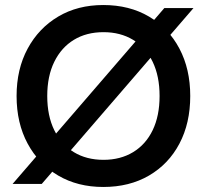

<svg xmlns="http://www.w3.org/2000/svg" viewBox="-20 -732 819 764"><path d="M30 0 634 -700H750L146 0ZM391 12Q289 12 211.5 -33.5Q134 -79 90 -160.5Q46 -242 46 -350Q46 -457 90 -538.5Q134 -620 211.5 -666Q289 -712 391 -712Q495 -712 573 -666Q651 -620 694 -538.5Q737 -457 737 -350Q737 -242 694 -160.5Q651 -79 573 -33.5Q495 12 391 12ZM392 -96Q459 -96 509.5 -126.5Q560 -157 587.5 -214Q615 -271 615 -350Q615 -429 587.5 -486Q560 -543 509.5 -573.5Q459 -604 392 -604Q324 -604 274 -573.5Q224 -543 196 -486Q168 -429 168 -350Q168 -271 196 -214Q224 -157 274 -126.5Q324 -96 392 -96Z"/></svg>

Font: DM Sans 17pt SemiBold
Style: Regular
Weight: 600
Version: Version 4.004;gftools[0.9.30]